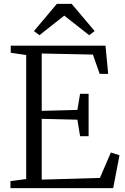

<svg xmlns="http://www.w3.org/2000/svg" viewBox="-20 -981 654 1001"><path d="M116.5 -47.5V-694L36 -706V-743H530L544 -596H499.5L464.5 -696.5L197.5 -702V-403L383.5 -408L397.5 -492H442V-271H397.5L383.5 -357L197.5 -361.5V-44.5L501 -53.5L558 -186L603 -171.5L570 0H34.5V-37ZM185.5 -797.5 157 -819 276.5 -961H353.5L473.5 -819L445 -797.5L315 -899.5Z"/></svg>

Font: Merriweather 48pt Light
Style: Regular
Weight: 300
Version: Version 2.100